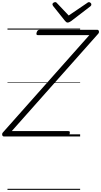

<svg xmlns="http://www.w3.org/2000/svg" viewBox="-70 -1277 946 1797"><path d="M-35 0Q-42 0 -46 -6Q-50 -12 -50 -20.5Q-50 -29 -44 -36L766 -948H285Q275 -948 272 -954Q269 -960 273 -973Q277 -986 283.5 -992Q290 -998 299 -998H841Q852 -998 855.5 -985Q859 -972 849 -961L40 -50H570Q581 -50 583 -44Q585 -38 582 -25Q579 -12 572.5 -6Q566 0 556 0ZM762 -1257Q771 -1257 778 -1250Q785 -1243 785 -1236Q785 -1230 783 -1226Q781 -1222 776 -1218L595 -1079Q585 -1073 578 -1069.5Q571 -1066 563 -1066Q556 -1066 550.5 -1070Q545 -1074 539 -1081L427 -1221Q424 -1226 422.5 -1230Q421 -1234 421 -1237Q421 -1246 430 -1251.5Q439 -1257 446 -1257Q453 -1257 456.5 -1254.5Q460 -1252 464 -1247L573 -1132L741 -1246Q749 -1252 753 -1254.5Q757 -1257 762 -1257ZM0 490H680V500H0ZM0 -20H680V0H0ZM0 -505H680V-500H0ZM0 -1010H680V-1000H0Z"/></svg>

Font: Playwrite US Trad Guides
Style: Regular
Weight: 400
Designer: Veronika Burian, José Scaglione
Foundry: TypeTogether
Version: Version 1.003